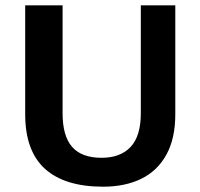

<svg xmlns="http://www.w3.org/2000/svg" viewBox="-20 -687 756 724"><path d="M369 17Q224 17 149.5 -50.5Q75 -118 75 -256V-667H216V-260Q216 -174 252 -133Q288 -92 363 -92Q434 -92 472.5 -133Q511 -174 511 -260V-667H641V-256Q641 -164 607 -103Q573 -42 512 -12.5Q451 17 369 17Z"/></svg>

Font: Maven Pro SemiBold
Style: Regular
Weight: 600
Designer: Joe Prince
Foundry: Joe Prince
Version: Version 2.103